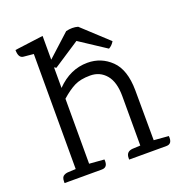

<svg xmlns="http://www.w3.org/2000/svg" viewBox="-126 -808 872 919"><g transform="rotate(-20 309.5 -349.0)"><path d="M567 0H377V-8Q377 -40 409 -43L450 -45V-296Q450 -369 419 -405.5Q388 -442 338.5 -442Q289 -442 257.5 -426Q226 -410 190 -378V-47L266 -41Q270 0 238 0H48V-8Q48 -32 62 -38Q69 -42 79 -43L121 -45V-631L69 -636Q45 -639 45 -679L190 -698V-577L304 -681Q337 -689 365 -681L496 -560Q485 -541 468 -532L334 -620L200 -532Q196 -534 190 -538V-433Q259 -504 347 -504Q417 -504 467 -455.5Q517 -407 518 -302L519 -47L594 -41Q598 0 567 0Z"/></g></svg>

Font: Karma
Style: Regular
Weight: 400
Designer: Joana Correia
Foundry: Indian Type Foundry
Version: Version 1.202;PS 1.0;hotconv 1.0.78;makeotf.lib2.5.61930; tt